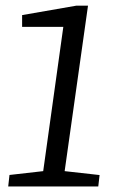

<svg xmlns="http://www.w3.org/2000/svg" viewBox="-20 -672 420 692"><path d="M9.6 0 14.2 -41.4 135.7 -55.2 208.2 -575.1H59.7V-617.6L255.2 -651.6H297.2L213 -55.2L338.9 -41.1L334.2 0Z"/></svg>

Font: Faustina Light
Style: Italic
Weight: 300
Italic angle: -8°
Designer: Alfonso Garcia
Foundry: http://www.omnibus-type.com
Version: Version 1.200